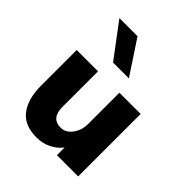

<svg xmlns="http://www.w3.org/2000/svg" viewBox="-199 -826 958 958"><g transform="rotate(45 280.5 -347.0)"><path d="M87.9 -704.1H215.8L334 -524.9H222.2ZM49.8 -189.9V-440.9H200.2V-189.9Q200.2 -109.9 267.1 -109.9Q301.8 -109.9 326.4 -142.6Q351.1 -175.3 351.1 -220.2V-440.9H501V0H351.1V-54.2Q328.1 -24.4 293.2 -7.3Q258.3 9.8 215.8 9.8Q130.4 9.8 90.1 -43.2Q49.8 -96.2 49.8 -189.9Z"/></g></svg>

Font: Glacial Indifference
Style: Bold
Weight: 700
Version: Version 1.001